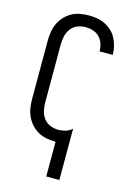

<svg xmlns="http://www.w3.org/2000/svg" viewBox="-140 -816 780 1104"><g transform="rotate(15 250.0 -264.0)"><path d="M250 215V8H247Q221 8 194.5 3Q168 -2 145 -15Q122 -28 104 -48Q86 -68 75 -92Q64 -116 60 -142.5Q56 -169 56 -195V-540Q56 -566 60 -592.5Q64 -619 75 -643Q86 -667 104 -687Q122 -707 145 -720Q168 -733 194.5 -738Q221 -743 247 -743Q272 -743 296.5 -739Q321 -735 343.5 -724Q366 -713 384.5 -696Q403 -679 414.5 -657Q426 -635 432 -611Q438 -587 438 -562V-559H360V-561Q360 -583 352.5 -605Q345 -627 329.5 -643Q314 -659 292 -666Q270 -673 247 -673Q222 -673 198.5 -663.5Q175 -654 160 -634Q145 -614 139.5 -589.5Q134 -565 134 -540V-195Q134 -170 139.5 -145.5Q145 -121 160 -101Q175 -81 198.5 -71.5Q222 -62 247 -62Q269 -62 290.5 -68.5Q312 -75 328 -90V215Z"/></g></svg>

Font: Iosevka Term SS14
Style: Regular
Weight: 400
Monospace: yes
Designer: Belleve Invis
Foundry: Belleve Invis
Version: Version 24.1.1; ttfautohint (v1.8.4)